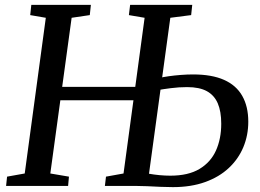

<svg xmlns="http://www.w3.org/2000/svg" viewBox="-20 -763 1066 788"><path d="M5 0 9 -38 81.5 -51 168 -690 104 -701 108.5 -743H353L348.5 -701L274 -690L186.5 -51L263 -38L259.5 0ZM214.5 -351.5V-406.5H581.5V-351.5ZM689.5 5Q667.5 5 639.5 3.8Q611.5 2.5 583.8 1.2Q556 0 535 0H410.5L415 -38L487 -51L573.5 -690L509 -701L514 -743H769L764.5 -701L679 -690L591.5 -50Q610.5 -46.5 634.2 -44.2Q658 -42 679 -42Q753 -42 799 -69.8Q845 -97.5 866.5 -145.5Q888 -193.5 888 -255.5Q888 -305.5 873.8 -338.8Q859.5 -372 829 -388.8Q798.5 -405.5 748 -405.5Q714 -405.5 681.2 -401.2Q648.5 -397 626.5 -393L632 -442.5Q649.5 -447 673 -450.2Q696.5 -453.5 722.5 -455.5Q748.5 -457.5 772.5 -457.5Q849.5 -457.5 899.5 -435.2Q949.5 -413 974.2 -369.5Q999 -326 999 -263.5Q999 -208 978.8 -159.2Q958.5 -110.5 919 -73.5Q879.5 -36.5 821.8 -15.8Q764 5 689.5 5Z"/></svg>

Font: Merriweather 28pt
Style: Italic
Weight: 400
Italic angle: -7.8°
Version: Version 2.101